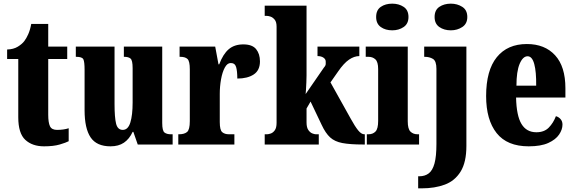

<svg xmlns="http://www.w3.org/2000/svg" viewBox="-20 -791 3146 1051"><path d="M221 10Q157 10 118.5 -25.5Q80 -61 80 -149V-468H19V-520Q54 -521 77.5 -535.5Q101 -550 113 -566Q124 -580 134.5 -603.5Q145 -627 151 -660H244V-536H348V-468H244V-163Q244 -120 253.5 -100Q263 -80 292 -80Q329 -80 356 -89V-18Q341 -10 307 0Q273 10 221 10Z M585 10Q509 10 476 -39Q443 -88 443 -188V-409Q443 -452 436.5 -466Q430 -480 398 -480H395V-536H607V-222Q607 -148 615.5 -114Q624 -80 652 -80Q681 -80 693.5 -120.5Q706 -161 706 -230V-418Q706 -461 694.5 -470.5Q683 -480 661 -480H658V-536H868V-118Q868 -75 880.5 -65.5Q893 -56 915 -56H925V0H734L710 -69H706Q688 -30 658.5 -10Q629 10 585 10Z M956 0V-56H960Q989 -56 1004 -68.5Q1019 -81 1019 -128V-412Q1019 -456 1006.5 -468Q994 -480 967 -480H963V-536H1158L1176 -439H1180Q1201 -495 1232 -521.5Q1263 -548 1312 -548Q1361 -548 1382 -522Q1403 -496 1403 -455Q1403 -406 1369 -383.5Q1335 -361 1279 -361Q1279 -402 1272.5 -424Q1266 -446 1243 -446Q1224 -446 1210.5 -421Q1197 -396 1190 -357Q1183 -318 1183 -277V-123Q1183 -79 1196.5 -67.5Q1210 -56 1233 -56H1263V0Z M1429 0V-56H1442Q1449 -56 1461.5 -60Q1474 -64 1484 -77.5Q1494 -91 1494 -119V-645Q1494 -671 1483.5 -683.5Q1473 -696 1461 -700Q1449 -704 1442 -704H1429V-760H1658V-378Q1658 -361 1657 -340Q1656 -319 1655 -301Q1654 -283 1653 -276L1753 -421Q1763 -432 1763 -441Q1763 -450 1763 -454Q1763 -467 1750.5 -475.5Q1738 -484 1718 -484V-536H1947V-484Q1919 -484 1890.5 -464.5Q1862 -445 1831 -400L1789 -340L1900 -141Q1923 -99 1940.5 -77.5Q1958 -56 1974 -56H1977V0H1966Q1896 0 1854 -8Q1812 -16 1787 -39Q1762 -62 1741 -107L1680 -235L1658 -197V-121Q1658 -93 1668 -79Q1678 -65 1690 -60.5Q1702 -56 1709 -56H1725V0Z M2127 -625Q2090 -625 2064.5 -643Q2039 -661 2039 -698Q2039 -736 2064.5 -753.5Q2090 -771 2127 -771Q2163 -771 2189.5 -753.5Q2216 -736 2216 -698Q2216 -661 2189.5 -643Q2163 -625 2127 -625ZM1988 0V-56H1997Q2021 -56 2035.5 -71Q2050 -86 2050 -129V-413Q2050 -452 2035 -466Q2020 -480 1997 -480H1982V-536H2212V-127Q2212 -85 2227 -70.5Q2242 -56 2265 -56H2274V0Z M2448 -625Q2411 -625 2385 -643Q2359 -661 2359 -698Q2359 -736 2385 -753.5Q2411 -771 2448 -771Q2483 -771 2510.5 -753.5Q2538 -736 2538 -698Q2538 -661 2510.5 -643Q2483 -625 2448 -625ZM2269 240V174H2275Q2306 174 2327 158Q2348 142 2358.5 103.5Q2369 65 2369 -3V-414Q2369 -457 2350 -468.5Q2331 -480 2305 -480H2302V-536H2533V8Q2533 97 2501.5 148Q2470 199 2415 219.5Q2360 240 2288 240Z M2874 10Q2756 10 2698.5 -62.5Q2641 -135 2641 -265Q2641 -406 2699.5 -478Q2758 -550 2864 -550Q2962 -550 3018.5 -488.5Q3075 -427 3075 -308V-257H2805Q2807 -158 2834.5 -112.5Q2862 -67 2916 -67Q2959 -67 2984 -92.5Q3009 -118 3023 -155Q3038 -151 3048.5 -139Q3059 -127 3059 -109Q3059 -82 3040.5 -54.5Q3022 -27 2981.5 -8.5Q2941 10 2874 10ZM2915 -322Q2916 -398 2904.5 -440.5Q2893 -483 2868 -483Q2842 -483 2824.5 -441.5Q2807 -400 2807 -322Z"/></svg>

Font: Noto Serif Bengali ExtraCondensed Black
Style: Regular
Weight: 900
Width: 2
Designer: Juan Bruce, Universal Thirst, Indian Type Foundry and the Monotype Design Team.
Foundry: Monotype Imaging Inc.
Version: Version 2.003; ttfautohint (v1.8.4.7-5d5b)